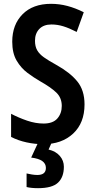

<svg xmlns="http://www.w3.org/2000/svg" viewBox="-20 -744 499 1004"><path d="M422 -198Q422 -101 362.5 -45.5Q303 10 206 10Q163 10 119 0.5Q75 -9 38 -28V-149Q78 -128 122 -113Q166 -98 208 -98Q257 -98 280 -124.5Q303 -151 303 -190Q303 -233 274 -260.5Q245 -288 190 -319Q157 -338 123.5 -363Q90 -388 67 -427Q44 -466 44 -526Q44 -615 98 -669.5Q152 -724 247 -724Q290 -724 332 -713Q374 -702 418 -680L381 -577Q342 -597 311 -606.5Q280 -616 249 -616Q208 -616 185.5 -592.5Q163 -569 163 -531Q163 -501 174.5 -481Q186 -461 210 -444Q234 -427 274 -405Q346 -365 384 -318.5Q422 -272 422 -198ZM314 128Q314 182 283.5 211Q253 240 179 240Q143 240 119 234V163Q131 166 147 168.5Q163 171 175 171Q220 171 220 134Q220 89 143 80L180 0H251L234 38Q272 47 293 71.5Q314 96 314 128Z"/></svg>

Font: Noto Sans Sinhala Condensed SemiBold
Style: Regular
Weight: 600
Width: 3
Designer: Jelle Bosma - Monotype Design Team
Foundry: Monotype Imaging Inc.
Version: Version 2.006; ttfautohint (v1.8.4.7-5d5b)